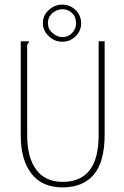

<svg xmlns="http://www.w3.org/2000/svg" viewBox="-20 -802 540 833"><path d="M251 11Q163 11 116.5 -48.5Q70 -108 70 -215V-623H105V-616Q100 -614 98.5 -607.5Q97 -601 98 -584V-214Q98 -119 137 -66Q176 -13 252 -13Q329 -13 368.5 -63Q408 -113 408 -217V-623H434V-218Q434 -100 387 -44.5Q340 11 251 11ZM250 -621Q216 -621 191 -645.5Q166 -670 166 -702Q166 -735 191.5 -758.5Q217 -782 250 -782Q283 -782 307.5 -759Q332 -736 332 -700Q332 -669 308.5 -645Q285 -621 250 -621ZM251 -641Q275 -641 292.5 -658.5Q310 -676 310 -701Q310 -729 292.5 -745.5Q275 -762 251 -762Q228 -762 208 -745.5Q188 -729 188 -701Q188 -676 208 -658.5Q228 -641 251 -641Z"/></svg>

Font: Inconsolata ExtraLight
Style: Regular
Weight: 200
Monospace: yes
Designer: Raph Levien, Cyreal, Brenton Simpson
Foundry: Raph Levien, Cyreal, Google
Version: Version 3.001; ttfautohint (v1.8.2.53-6de2)